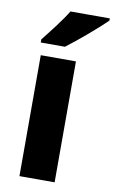

<svg xmlns="http://www.w3.org/2000/svg" viewBox="-87 -813 515 860"><g transform="rotate(10 170.5 -383.0)"><path d="M341 -756V-766H162C135 -721 88 -662 55 -620V-606H165C216 -644 304 -719 341 -756ZM225 0V-550H65V0Z"/></g></svg>

Font: Noto Sans Thai Looped SemiCondensed ExtraBold
Style: Regular
Weight: 800
Width: 4
Designer: Sasikarn Vongin, Ben Mitchell
Foundry: The Fontpad Ltd
Version: Version 1.001